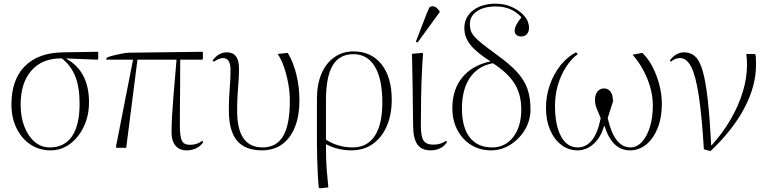

<svg xmlns="http://www.w3.org/2000/svg" viewBox="-20 -802 4175 1042"><path d="M255 14Q193 14 145 -18Q97 -50 69.5 -106.5Q42 -163 42 -235Q42 -369 114.5 -442.5Q187 -516 322 -518L513 -521V-482L509 -478L337 -485Q463 -417 463 -247Q463 -174 435 -115Q407 -56 360 -21Q313 14 255 14ZM250 -2Q330 -2 371 -62.5Q412 -123 412 -239Q412 -328 389 -386.5Q366 -445 316 -485H310Q208 -485 150 -418.5Q92 -352 92 -234Q92 -167 112.5 -114.5Q133 -62 168.5 -32Q204 -2 250 -2Z M993 14Q954 14 932.5 -11.5Q911 -37 911 -83Q911 -125 914 -176.5Q917 -228 921.5 -282.5Q926 -337 930.5 -388Q935 -439 938 -478H726L665 0H613L609 -4L702 -478H557L558 -488Q568 -494 591.5 -500Q615 -506 640.5 -511Q666 -516 682 -516L1081 -521V-482L1077 -478H958Q958 -389 957.5 -326.5Q957 -264 956.5 -216.5Q956 -169 956 -126Q956 -61 967 -38.5Q978 -16 1011 -16Q1050 -16 1078 -38L1083 -31Q1070 -10 1046 2Q1022 14 993 14Z M1402 14Q1310 14 1266 -39Q1222 -92 1222 -203Q1222 -247 1224 -281Q1226 -315 1228.5 -348.5Q1231 -382 1231 -424Q1231 -487 1190 -487Q1170 -487 1140 -467L1134 -474Q1166 -518 1212 -518Q1277 -518 1277 -430Q1277 -399 1275.5 -374.5Q1274 -350 1272 -326Q1270 -302 1268.5 -272Q1267 -242 1267 -199Q1267 -2 1405 -2Q1481 -2 1517 -64Q1553 -126 1553 -256Q1553 -301 1544.5 -348Q1536 -395 1521.5 -437.5Q1507 -480 1487 -509L1540 -515L1544 -511Q1573 -462 1589 -395Q1605 -328 1605 -258Q1605 -131 1551 -58.5Q1497 14 1402 14Z M1715 220 1710 216Q1707 189 1705 149.5Q1703 110 1701.5 64.5Q1700 19 1700 -26V-266Q1700 -344 1724.5 -401.5Q1749 -459 1794 -491Q1839 -523 1898 -523Q1995 -523 2050.5 -453Q2106 -383 2106 -261Q2106 -178 2078.5 -116Q2051 -54 2002 -20Q1953 14 1886 14Q1814 14 1750 -19H1749Q1749 22 1750 57.5Q1751 93 1754 130Q1757 167 1762 215ZM1894 -2Q1973 -2 2014 -64.5Q2055 -127 2055 -246Q2055 -373 2014.5 -440.5Q1974 -508 1898 -508Q1822 -508 1785.5 -447Q1749 -386 1749 -256V-44Q1814 -2 1894 -2Z M2316 14Q2267 14 2244.5 -19Q2222 -52 2222 -122Q2222 -132 2221.5 -162Q2221 -192 2220.5 -233.5Q2220 -275 2219.5 -320Q2219 -365 2218 -405.5Q2217 -446 2216.5 -474.5Q2216 -503 2216 -510L2272 -515L2276 -511Q2273 -477 2270 -415Q2267 -353 2265.5 -276.5Q2264 -200 2264 -122Q2264 -62 2278.5 -39.5Q2293 -17 2332 -17Q2372 -17 2401 -38L2406 -31Q2377 14 2316 14ZM2246 -571 2237 -576 2297 -732Q2305 -751 2309.5 -759.5Q2314 -768 2329 -768Q2338 -768 2346.5 -762Q2355 -756 2366 -741V-736Z M2644 14Q2584 14 2536.5 -15.5Q2489 -45 2462 -97Q2435 -149 2435 -215Q2435 -316 2488.5 -381.5Q2542 -447 2642 -469Q2567 -516 2533.5 -558Q2500 -600 2500 -649Q2500 -709 2547 -745.5Q2594 -782 2671 -782Q2718 -782 2759 -763.5Q2800 -745 2825.5 -715.5Q2851 -686 2851 -651Q2851 -630 2839.5 -617Q2828 -604 2809 -604Q2793 -604 2783 -612.5Q2773 -621 2773 -634Q2773 -664 2810 -708Q2757 -767 2671 -767Q2607 -767 2568.5 -741Q2530 -715 2530 -671Q2530 -652 2535 -636Q2540 -620 2555 -603Q2570 -586 2599 -563Q2628 -540 2676 -505Q2747 -454 2786.5 -410.5Q2826 -367 2842.5 -319.5Q2859 -272 2859 -208Q2859 -149 2829 -98.5Q2799 -48 2750.5 -17Q2702 14 2644 14ZM2651 -2Q2722 -2 2765.5 -58.5Q2809 -115 2809 -209Q2809 -289 2773 -347.5Q2737 -406 2655 -459Q2574 -444 2530.5 -380.5Q2487 -317 2487 -213Q2487 -110 2529.5 -56Q2572 -2 2651 -2Z M3115 14Q3065 14 3026 -16Q2987 -46 2965 -98Q2943 -150 2943 -217Q2943 -281 2964 -341Q2985 -401 3022 -447.5Q3059 -494 3106 -518L3116 -509Q3079 -481 3051 -437Q3023 -393 3007.5 -339.5Q2992 -286 2992 -229Q2992 -123 3024.5 -62.5Q3057 -2 3115 -2Q3209 -2 3240 -161Q3227 -192 3220 -209Q3213 -226 3211 -237Q3209 -248 3209 -261Q3209 -288 3222.5 -305Q3236 -322 3258 -322Q3280 -322 3293 -305Q3306 -288 3306 -259Q3306 -253 3308 -257Q3310 -261 3311.5 -265Q3313 -269 3311 -264Q3309 -259 3301.5 -235.5Q3294 -212 3278 -161Q3314 -2 3401 -2Q3436 -2 3463.5 -31.5Q3491 -61 3507 -112.5Q3523 -164 3523 -229Q3523 -300 3493.5 -373.5Q3464 -447 3413 -505L3465 -515L3470 -511Q3501 -480 3523.5 -435Q3546 -390 3559 -339Q3572 -288 3572 -237Q3572 -165 3549.5 -108Q3527 -51 3488 -18.5Q3449 14 3399 14Q3302 14 3261 -118H3258Q3242 -59 3203 -22.5Q3164 14 3115 14Z M3836 18 3800 8Q3789 -173 3772.5 -281.5Q3756 -390 3731.5 -438.5Q3707 -487 3670 -487Q3644 -487 3621 -467L3615 -474Q3648 -518 3694 -518Q3729 -518 3753.5 -495Q3778 -472 3794 -415.5Q3810 -359 3821 -260.5Q3832 -162 3840 -11Q3901 -78 3944.5 -152.5Q3988 -227 4011 -303Q4034 -379 4034 -449Q4034 -468 4033 -483Q4032 -498 4030 -509H4076L4080 -505Q4083 -495 4083 -450Q4083 -335 4019.5 -215Q3956 -95 3836 18Z"/></svg>

Font: Literata 72pt ExtraLight
Style: Regular
Weight: 200
Designer: Latin by Veronika Burian and Jose Scaglione. Greek by Irene Vlachou. Cyrillic by Vera Evstafieva.
Foundry: TypeTogether
Version: Version 3.002